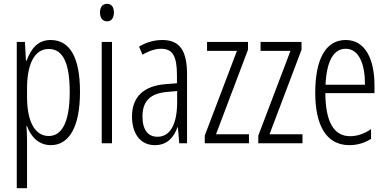

<svg xmlns="http://www.w3.org/2000/svg" viewBox="-20 -752 2029 1008"><path d="M246 -542C179 -542 143 -497 120 -434H116L111 -532H68V236H122V-19C122 -45 120 -70 119 -90H122C141 -37 181 10 247 10C342 10 400 -84 400 -270C400 -452 346 -542 246 -542ZM236 -495C313 -495 346 -416 346 -269C346 -103 301 -38 236 -38C165 -38 122 -111 122 -242V-289C122 -417 162 -495 236 -495Z M542 -732C517 -732 505 -713 505 -686C505 -659 518 -640 542 -640C565 -640 578 -658 578 -686C578 -713 567 -732 542 -732ZM568 -532H514V0H568Z M832 -542C790 -542 747 -530 710 -507L728 -465C766 -487 799 -496 826 -496C885 -496 909 -459 909 -358V-315L848 -310C736 -301 673 -245 673 -140C673 -61 709 10 793 10C859 10 892 -31 912 -84H914L921 0H962V-360C962 -485 925 -542 832 -542ZM854 -269 910 -274V-216C910 -106 877 -34 807 -34C757 -34 728 -70 728 -141C728 -220 768 -261 854 -269Z M1287 0V-47H1114L1282 -491V-532H1067V-485H1224L1055 -40V0Z M1568 0V-47H1395L1563 -491V-532H1348V-485H1505L1336 -40V0Z M1795 -542C1688 -542 1635 -438 1635 -265C1635 -102 1688 10 1814 10C1857 10 1895 -2 1928 -23V-74C1891 -49 1855 -37 1818 -37C1731 -37 1689 -115 1688 -263H1946V-305C1946 -432 1903 -542 1795 -542ZM1795 -496C1867 -496 1897 -410 1896 -307H1689C1695 -435 1733 -496 1795 -496Z"/></svg>

Font: Noto Sans Armenian ExtraCondensed Light
Style: Regular
Weight: 300
Width: 2
Designer: Monotype Design Team
Foundry: Monotype Imaging Inc.
Version: Version 2.008